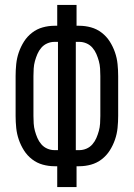

<svg xmlns="http://www.w3.org/2000/svg" viewBox="-20 -755 540 775"><path d="M211 0V-84H200Q176 -84 152.5 -90.5Q129 -97 109.5 -112Q90 -127 77 -147.5Q64 -168 56 -191Q48 -214 45.5 -238.5Q43 -263 43 -287V-448Q43 -472 45.5 -496.5Q48 -521 56 -544Q64 -567 77 -587.5Q90 -608 109.5 -623Q129 -638 152.5 -644.5Q176 -651 200 -651H211V-735H289V-651H300Q324 -651 347.5 -644.5Q371 -638 390.5 -623Q410 -608 423 -587.5Q436 -567 444 -544Q452 -521 454.5 -496.5Q457 -472 457 -448V-287Q457 -263 454.5 -238.5Q452 -214 444 -191Q436 -168 423 -147.5Q410 -127 390.5 -112Q371 -97 347.5 -90.5Q324 -84 300 -84H289V0ZM214 -149V-586H200Q185 -586 171 -580Q157 -574 147 -562.5Q137 -551 131 -537Q125 -523 121 -508.5Q117 -494 116 -478.5Q115 -463 115 -448V-287Q115 -272 116 -256.5Q117 -241 121 -226.5Q125 -212 131 -198Q137 -184 147 -172.5Q157 -161 171 -155Q185 -149 200 -149ZM286 -149H300Q315 -149 329 -155Q343 -161 353 -172.5Q363 -184 369 -198Q375 -212 379 -226.5Q383 -241 384 -256.5Q385 -272 385 -287V-448Q385 -463 384 -478.5Q383 -494 379 -508.5Q375 -523 369 -537Q363 -551 353 -562.5Q343 -574 329 -580Q315 -586 300 -586H286Z"/></svg>

Font: Iosevka
Style: Regular
Weight: 400
Monospace: yes
Designer: Belleve Invis
Foundry: Belleve Invis
Version: Version 33.2.3; ttfautohint (v1.8.4)